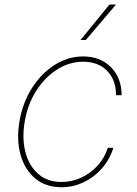

<svg xmlns="http://www.w3.org/2000/svg" viewBox="-20 -798 593 830"><path d="M245.7 11.4Q178.3 11.4 133 -25.9Q87.7 -63.2 69.2 -127.3Q50.8 -191.4 63.9 -271.3Q77.1 -351.9 117.2 -415.8Q157.3 -479.8 215.4 -516.9Q273.4 -554 339.5 -554Q413.7 -554 459.7 -507.5Q505.7 -460.9 505.7 -386.4H481.5Q481.5 -453.1 442.6 -492.2Q403.8 -531.2 339.5 -531.2Q279.5 -531.2 226.4 -497.3Q173.3 -463.4 136.2 -404.8Q99.1 -346.2 86.6 -271.3Q74.6 -198.9 90 -139.9Q105.5 -81 145.2 -46.2Q185 -11.4 245.7 -11.4Q290.1 -11.4 330.6 -29.8Q371.1 -48.3 401.6 -81.7Q432.2 -115.1 446 -159.1H470.2Q453.5 -106.9 419.4 -68.7Q385.3 -30.5 340.4 -9.6Q295.5 11.4 245.7 11.4ZM328.1 -625 453.1 -778.4H481.5L350.9 -625Z"/></svg>

Font: Inter UI Thin
Style: Italic
Weight: 100
Italic angle: -9.39999°
Designer: Rasmus Andersson
Foundry: rsms
Version: 3.2;8d6f07862